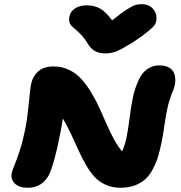

<svg xmlns="http://www.w3.org/2000/svg" viewBox="-20 -929 856 907"><path d="M651.9 -909.2Q682.1 -909.2 701.7 -888.4Q721.2 -867.7 719.2 -837.9Q718.3 -824.2 712.2 -813.7Q706.1 -803.2 682.1 -783Q658.2 -762.7 610.8 -731Q558.6 -698.7 533 -687.7Q507.3 -676.8 479 -676.8Q446.8 -676.8 427 -688.7Q407.2 -700.7 393.1 -725.1Q381.3 -745.1 366.5 -761.2Q351.6 -777.3 340.8 -786.1Q330.1 -794.9 320.8 -804Q311.5 -813 308.1 -824.2Q304.7 -835.4 308.1 -851.1Q312.5 -875.5 335.2 -889.6Q357.9 -903.8 388.2 -903.8Q426.3 -903.8 453.1 -888.4Q480 -873 509.8 -833Q554.2 -868.7 582 -886Q609.9 -903.3 621.6 -906.2Q633.3 -909.2 651.9 -909.2ZM111.8 -42Q70.3 -42 50 -62Q29.8 -82 35.2 -110.8Q38.1 -125 48.1 -148.2Q58.1 -171.4 73 -216.8Q87.9 -262.2 101.1 -329.1Q109.4 -372.1 116.2 -442.4Q123 -512.7 126 -527.8Q133.8 -567.9 160.4 -591.6Q187 -615.2 232.9 -615.2Q272.9 -615.2 307.1 -598.6Q341.3 -582 366.2 -553.7Q391.1 -525.4 412.1 -490.5Q433.1 -455.6 451.2 -415.5Q469.2 -375.5 484.9 -339.6Q500.5 -303.7 519.5 -269Q538.6 -234.4 557.1 -213.9Q571.8 -247.6 579.1 -286.1Q585.4 -318.8 592.8 -376.2Q600.1 -433.6 609.1 -474.4Q618.2 -515.1 636.2 -553.2Q651.4 -586.4 676.8 -603.3Q702.1 -620.1 731.9 -620.1Q761.2 -620.1 779.5 -609.1Q797.9 -598.1 803.5 -580.3Q809.1 -562.5 807.9 -543.2Q806.6 -523.9 798.8 -504.9Q781.2 -461.9 772.9 -427Q764.6 -392.1 757.6 -342.3Q750.5 -292.5 744.1 -261.2Q735.8 -219.7 726.6 -189.2Q717.3 -158.7 701.7 -129.4Q686 -100.1 666 -82Q646 -64 616.5 -53Q586.9 -42 548.8 -42Q509.8 -42 478.3 -56.6Q446.8 -71.3 426 -94Q405.3 -116.7 385 -151.9Q364.7 -187 350.6 -219.5Q336.4 -252 315.9 -295.2Q295.4 -338.4 276.9 -369.1Q270 -329.1 268.1 -315.9Q255.4 -253.4 249.8 -228Q244.1 -202.6 233.2 -163.8Q222.2 -125 210.9 -102.1Q177.7 -42 111.8 -42Z"/></svg>

Font: Shantell Sans Irregular
Style: Italic
Weight: 800
Italic angle: -11.31°
Designer: Stephen Nixon, Anya Danilova, Shantell Martin
Foundry: Arrow Type
Version: Version 1.006;[9816181b4]